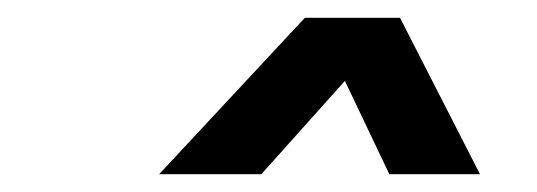

<svg xmlns="http://www.w3.org/2000/svg" viewBox="-20 -760 604 216"><path d="M159 -564 323 -740H430L520 -564H418L368 -669L274 -564Z"/></svg>

Font: Be Vietnam Pro SemiBold
Style: Italic
Weight: 600
Italic angle: -12°
Designer: Lam Bao, Tony Le, Vietanh Nguyen
Foundry: Yellow Type Foundry
Version: Version 1.002; ttfautohint (v1.8.3)